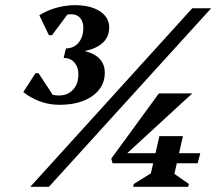

<svg xmlns="http://www.w3.org/2000/svg" viewBox="-20 -722 857 742"><path d="M210 -317Q133 -317 70 -366L117 -439H129L196 -337L122 -347L123 -406Q129 -383 152.5 -368Q176 -353 207 -353Q242 -353 262.5 -375.5Q283 -398 283 -435Q283 -462 268 -480Q253 -498 226 -498L234 -532Q309 -532 347 -509Q385 -486 385 -441Q385 -385 337 -351Q289 -317 210 -317ZM231 -518 235 -535Q265 -535 283.5 -557Q302 -579 302 -614Q302 -639 289.5 -653Q277 -667 255 -667Q213 -667 173 -623L198 -684H254L181 -586H169L132 -663Q162 -682 198 -692Q234 -702 269 -702Q330 -702 366 -678.5Q402 -655 402 -616Q402 -568 358.5 -543Q315 -518 231 -518ZM97 0 723 -690H796L169 0ZM415 -91 410 -109 594 -361H723L451 -111L440 -94ZM415 -91 438 -130H754L744 -91ZM495 0 497 -11 563 -52 596 -196H687L654 -50L710 -11L707 0Z"/></svg>

Font: Platypi Light SemiBold
Style: Italic
Weight: 600
Italic angle: -13°
Version: Version 1.200